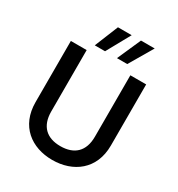

<svg xmlns="http://www.w3.org/2000/svg" viewBox="-212 -1054 1114 1199"><g transform="rotate(30 345.0 -454.5)"><path d="M74 -254C74 -82 194 7 344 7C494 7 617 -82 617 -254V-695H503V-252C503 -147 445 -93 345 -93C246 -93 188 -147 188 -252V-695H74ZM451 -746 551 -916H452L377 -746ZM217 -746H291L385 -916H286Z"/></g></svg>

Font: Poppins Medium
Style: Regular
Weight: 500
Designer: Ninad Kale (Devanagari), Jonny Pinhorn (Latin)
Foundry: Indian Type Foundry
Version: 4.004